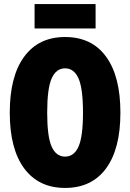

<svg xmlns="http://www.w3.org/2000/svg" viewBox="-20 -908 640 944"><path d="M300 16Q170 16 99 -80Q28 -176 28 -354Q28 -533 99 -629.5Q170 -726 300 -726Q431 -726 501.5 -629.5Q572 -533 572 -354Q572 -176 501.5 -80Q431 16 300 16ZM300 -138Q344 -138 366 -187Q388 -236 388 -354Q388 -473 366 -522.5Q344 -572 300 -572Q256 -572 234 -522.5Q212 -473 212 -354Q212 -236 234 -187Q256 -138 300 -138ZM150 -768V-888H450V-768Z"/></svg>

Font: Geist Mono Black
Style: Regular
Weight: 900
Monospace: yes
Designer: Basement.studio, Andrés Briganti, Mateo Zaragoza
Foundry: Basement.studio, Vercel, Andrés Briganti, Guido Ferreyra, Mateo Zaragoza
Version: Version 1.500; ttfautohint (v1.8.4.7-5d5b)